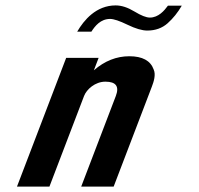

<svg xmlns="http://www.w3.org/2000/svg" viewBox="-20 -690 735 710"><path d="M548.3 -433C536.6 -465.7 506.6 -482 458.2 -482C410.7 -482 367 -464.7 327.1 -430L344.7 -476H224.7L42.8 0H162.8L290.8 -335C300.2 -359.5 331.6 -388 369.8 -388C409 -388 421.8 -370.3 408.3 -335L280.3 0H400.3L541.7 -370C548.5 -387.8 557 -413.8 548.3 -433ZM534.1 -625C520.8 -625 501.8 -632.5 477.1 -647.5C452.4 -662.5 429.3 -670 407.6 -670C335.4 -670 290 -615.2 265.5 -573H318C331.3 -593.9 352 -620 387.2 -620C400.6 -620 422 -612.8 451.5 -598.5C481 -584.2 505.4 -577 524.5 -577C554.5 -577 579.7 -586 599.9 -604C620.1 -622 637.5 -643.7 652.2 -669H601C587.7 -650.8 565.9 -625 534.1 -625Z"/></svg>

Font: Din Kursivschrift
Style: Breit
Weight: 400
Version: Version 1.089